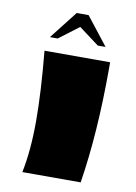

<svg xmlns="http://www.w3.org/2000/svg" viewBox="-79 -725 553 778"><g transform="rotate(10 198.0 -336.5)"><path d="M341 -500V-473Q341 -209 308 0H68Q87 -92 87 -212.5Q87 -333 71 -500ZM83 -558 173 -673H222L312 -558H280L197 -620L115 -558Z"/></g></svg>

Font: Ruslan Display
Style: Regular
Weight: 400
Version: Version 1.001